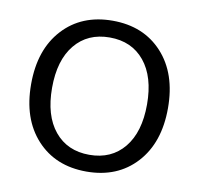

<svg xmlns="http://www.w3.org/2000/svg" viewBox="-66 -599 701 677"><g transform="rotate(10 285.0 -260.0)"><path d="M409.5 -414.5Q364 -470 285 -470Q206 -470 160.5 -414.5Q115 -359 115 -260Q115 -161 160.5 -105.5Q206 -50 285 -50Q364 -50 409.5 -105.5Q455 -161 455 -260Q455 -359 409.5 -414.5ZM463 -63Q396 10 285 10Q174 10 107 -63Q40 -136 40 -260Q40 -384 107 -457Q174 -530 285 -530Q396 -530 463 -457Q530 -384 530 -260Q530 -136 463 -63Z"/></g></svg>

Font: Mplus 1p
Style: Regular
Weight: 400
Version: Version 1.061